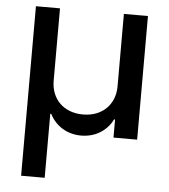

<svg xmlns="http://www.w3.org/2000/svg" viewBox="-53 -593 743 844"><g transform="rotate(5 318.5 -171.0)"><path d="M71.4 -545.5H177.6V-226.2Q177.6 -195.7 187.7 -170.5Q197.8 -145.2 216.3 -127.3Q234.7 -109.4 260.7 -99.4Q286.6 -89.5 318.5 -89.5Q350.5 -89.5 376.4 -99.4Q402.3 -109.4 420.8 -127.5Q439.3 -145.6 449.4 -170.8Q459.5 -196 459.5 -226.2V-545.5H565.7V0H461.3V-79.9H457Q447.1 -59.7 432.4 -44Q417.6 -28.4 399.7 -17.8Q381.7 -7.1 361.2 -1.8Q340.6 3.6 318.5 3.6Q296.5 3.6 275.9 -1.8Q255.3 -7.1 237.4 -17.8Q219.5 -28.4 204.7 -44Q190 -59.7 179.7 -79.9H175.4V202.4H71.4Z"/></g></svg>

Font: Cannonade Med
Style: Regular
Weight: 500
Designer: Rasmus Andersson
Foundry: rsms
Version: Version 3.012;git-f93a4a705